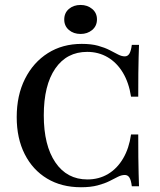

<svg xmlns="http://www.w3.org/2000/svg" viewBox="-20 -764 661 795"><path d="M315.3 11.3Q234.7 11.3 175 -24.6Q115.3 -60.5 82.3 -125.8Q49.2 -191.1 49.2 -279Q49.2 -369.4 83.5 -437.5Q117.7 -505.6 178.2 -544Q238.7 -582.3 318.5 -582.3Q358.1 -582.3 385.9 -574.6Q413.7 -566.9 433.9 -556.5Q454 -546 469 -538.3Q483.9 -530.6 496.8 -530.6Q508.9 -530.6 515.7 -541.9Q522.6 -553.2 525.8 -578.2H555.6Q554.8 -554 554 -526.6Q553.2 -499.2 552.8 -460.5Q552.4 -421.8 552.4 -363.7H522.6Q513.7 -421.8 488.7 -463.3Q463.7 -504.8 425.8 -527Q387.9 -549.2 341.1 -549.2Q256.5 -549.2 208.9 -480.2Q161.3 -411.3 161.3 -286.3Q161.3 -162.1 209.3 -91.5Q257.3 -21 341.9 -21Q389.5 -21 427.4 -43.5Q465.3 -66.1 489.9 -108.1Q514.5 -150 522.6 -207.3H552.4Q552.4 -151.6 552.8 -112.9Q553.2 -74.2 554 -46Q554.8 -17.7 555.6 7.3H525.8Q522.6 -18.5 515.7 -29Q508.9 -39.5 496.8 -39.5Q483.1 -39.5 468.1 -31.9Q453.2 -24.2 433.1 -14.1Q412.9 -4 384.3 3.6Q355.6 11.3 315.3 11.3ZM313.7 -623.4Q284.7 -623.4 265.3 -639.9Q246 -656.5 246 -683.1Q246 -710.5 265.3 -727Q284.7 -743.5 313.7 -743.5Q341.9 -743.5 361.7 -727Q381.5 -710.5 381.5 -683.9Q381.5 -656.5 361.7 -639.9Q341.9 -623.4 313.7 -623.4Z"/></svg>

Font: Playfair SemiBold
Style: Regular
Weight: 600
Designer: Claus Eggers Sørensen
Foundry: Claus Eggers Sørensen
Version: Version 2.001;gftools[0.9.30]